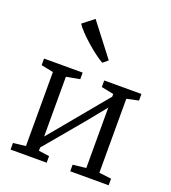

<svg xmlns="http://www.w3.org/2000/svg" viewBox="-152 -971 967 1084"><g transform="rotate(20 331.0 -429.0)"><path d="M36.5 0V-39.5L111.5 -48.5V-493L38.5 -508V-547.5H270.5V-508L189.5 -493V-134L266 -226L474 -477V-493L400 -508V-547.5H623.5V-508L552.5 -493V-48.5L626 -39.5V0H395V-39.5L474 -48.5V-411.5L390 -307.5L189.5 -68V-48.5L253.5 -39.5V0ZM355 -638Q337 -647.5 309.8 -667.8Q282.5 -688 253.5 -713.5Q224.5 -739 201.5 -763.2Q178.5 -787.5 168 -804.5L235.5 -857.5L385.5 -662.5L356 -638Z"/></g></svg>

Font: Merriweather 36pt Light
Style: Regular
Weight: 300
Designer: Eben Sorkin
Foundry: Eben Sorkin
Version: Version 2.100